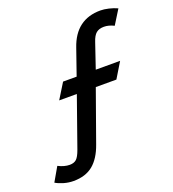

<svg xmlns="http://www.w3.org/2000/svg" viewBox="-174 -853 996 1104"><g transform="rotate(-20 323.5 -301.5)"><path d="M-21 104 28 19Q65 38 98 38Q124 38 139 24.5Q154 11 168 -28L275 -331H167L225 -425H308L363 -583Q415 -736 566 -736Q588 -736 616 -729.5Q644 -723 668 -712L614 -625Q582 -641 553 -641Q523 -641 505.5 -626.5Q488 -612 476 -575L425 -425H574L517 -331H391L280 -20Q253 57 207 95Q161 133 87 133Q57 133 28 124.5Q-1 116 -21 104Z"/></g></svg>

Font: Niramit SemiBold
Style: Italic
Weight: 600
Italic angle: -10°
Designer: Katatrad Aksorn Co.,Ltd.
Foundry: Cadson Demak Co.,Ltd.
Version: Version 1.001; ttfautohint (v1.6)